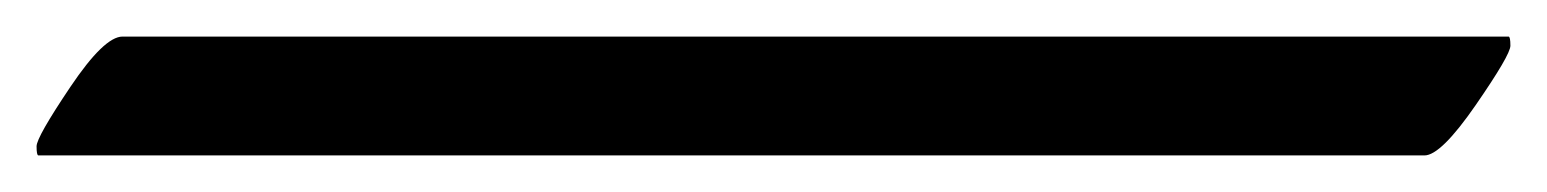

<svg xmlns="http://www.w3.org/2000/svg" viewBox="-67 80 846 105"><path d="M0 100H758Q759 100 759 105Q759 110 740 137.5Q721 165 712 165H-46Q-47 165 -47 160Q-47 155 -28.5 127.5Q-10 100 0 100Z"/></svg>

Font: Playball
Style: Regular
Weight: 400
Designer: Robert E. Leuschke
Foundry: Robert E. Leuschke
Version: Version 1.001